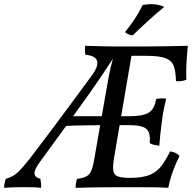

<svg xmlns="http://www.w3.org/2000/svg" viewBox="-47 -899 923 922"><path d="M267 -341H484L475 -298Q434 -298 392 -297.5Q350 -297 310.5 -296Q271 -295 236 -293ZM703 -424Q716 -426 727 -426.5Q738 -427 751 -425Q745 -400 740 -376.5Q735 -353 730 -314Q725 -278 722.5 -251Q720 -224 718 -199Q704 -201 692.5 -203.5Q681 -206 672 -212Q675 -246 667 -264.5Q659 -283 636.5 -290.5Q614 -298 573 -298H519L527 -341H577Q639 -341 667 -358Q695 -375 703 -424ZM855 -679Q851 -642 848.5 -596.5Q846 -551 848 -516Q829 -508 798 -509Q797 -552 788.5 -579Q780 -606 750.5 -618.5Q721 -631 656 -631H564L592 -676Q631 -676 672 -676Q713 -676 758.5 -677Q804 -678 855 -679ZM770 -172Q784 -170 795 -165Q806 -160 815 -150Q799 -119 784.5 -80Q770 -41 761 3Q732 1 701.5 0.5Q671 0 638 0Q605 0 568 0L574 -45H578Q640 -45 674 -60Q708 -75 729 -103.5Q750 -132 770 -172ZM515 -676H592L501 -143Q494 -101 497 -80Q500 -59 518.5 -52Q537 -45 574 -45L568 0Q532 0 499 0Q466 0 435.5 0.5Q405 1 375.5 1.5Q346 2 316 3Q316 -8 317.5 -19Q319 -30 323 -40Q354 -44 369.5 -53Q385 -62 393 -83Q401 -104 407 -143L472 -514Q483 -575 495 -616.5Q507 -658 515 -676ZM395 -538Q427 -582 419 -607Q411 -632 363 -636Q361 -647 361 -657.5Q361 -668 362 -679Q403 -678 434.5 -677Q466 -676 489.5 -676Q513 -676 530 -676Q513 -645 491.5 -611.5Q470 -578 441 -535Q412 -492 371.5 -435Q331 -378 275.5 -301Q220 -224 145 -122Q118 -85 118.5 -66.5Q119 -48 147 -40Q149 -30 150 -19Q151 -8 150 3Q134 1 119 0.5Q104 0 89 0Q74 0 58 0Q32 0 13.5 0.5Q-5 1 -27 3Q-27 -8 -25 -19Q-23 -30 -19 -40Q0 -46 15.5 -54.5Q31 -63 49.5 -82.5Q68 -102 96 -137Q149 -206 200 -274.5Q251 -343 300.5 -409.5Q350 -476 395 -538ZM590 -729Q580 -730 570.5 -734Q561 -738 553 -745Q574 -770 590.5 -794Q607 -818 619 -839Q631 -860 638 -875Q649 -877 659 -878Q669 -879 679 -879Q697 -879 713 -875.5Q729 -872 742 -866Q705 -836 665.5 -800Q626 -764 590 -729Z"/></svg>

Font: Vollkorn
Style: Italic
Weight: 400
Italic angle: -11°
Designer: Friedrich Althausen
Foundry: Friedrich Althausen
Version: Version 5.001